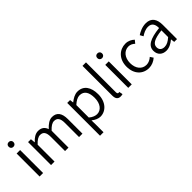

<svg xmlns="http://www.w3.org/2000/svg" viewBox="107 -1878 3190 3190"><g transform="rotate(-45 1702.5 -282.5)"><path d="M94 0H176V-540H94ZM136 -656C168 -656 192 -678 192 -713C192 -746 168 -768 136 -768C102 -768 80 -746 80 -713C80 -678 102 -656 136 -656Z M363 0H445V-396C496 -454 544 -483 587 -483C659 -483 692 -437 692 -333V0H773V-396C826 -454 871 -483 915 -483C987 -483 1021 -437 1021 -333V0H1101V-343C1101 -481 1048 -554 938 -554C873 -554 816 -511 758 -449C737 -513 693 -554 610 -554C546 -554 488 -513 441 -460H438L430 -540H363Z M1283 231H1365V45L1363 -50C1413 -10 1465 13 1515 13C1639 13 1750 -94 1750 -278C1750 -445 1676 -554 1535 -554C1471 -554 1411 -517 1361 -477H1358L1350 -540H1283ZM1503 -56C1466 -56 1416 -71 1365 -115V-408C1420 -458 1469 -485 1516 -485C1624 -485 1666 -401 1666 -277C1666 -141 1597 -56 1503 -56Z M1987 13C2010 13 2023 10 2036 6L2024 -57C2013 -55 2009 -55 2005 -55C1991 -55 1980 -66 1980 -93V-796H1898V-99C1898 -27 1925 13 1987 13Z M2177 0H2259V-540H2177ZM2219 -656C2251 -656 2275 -678 2275 -713C2275 -746 2251 -768 2219 -768C2185 -768 2163 -746 2163 -713C2163 -678 2185 -656 2219 -656Z M2656 13C2721 13 2783 -14 2830 -56L2794 -111C2760 -80 2714 -55 2663 -55C2559 -55 2489 -141 2489 -269C2489 -398 2564 -485 2665 -485C2710 -485 2745 -465 2777 -436L2820 -489C2782 -524 2733 -554 2662 -554C2525 -554 2405 -450 2405 -269C2405 -91 2514 13 2656 13Z M3064 13C3132 13 3194 -22 3246 -66H3249L3257 0H3323V-335C3323 -465 3271 -554 3140 -554C3053 -554 2977 -514 2931 -484L2963 -426C3004 -455 3062 -486 3127 -486C3220 -486 3243 -414 3242 -341C3010 -315 2907 -257 2907 -139C2907 -41 2975 13 3064 13ZM3086 -53C3031 -53 2986 -79 2986 -144C2986 -218 3051 -264 3242 -286V-128C3187 -79 3140 -53 3086 -53Z"/></g></svg>

Font: Noto Sans HK DemiLight
Style: Regular
Weight: 350
Designer: Ryoko NISHIZUKA 西塚涼子 (kana, bopomofo & ideographs); Paul D. Hunt (Latin, Greek & Cyrillic); Sandoll Communications 산돌커뮤니
Foundry: Adobe
Version: Version 2.004;hotconv 1.0.118;makeotfexe 2.5.65603